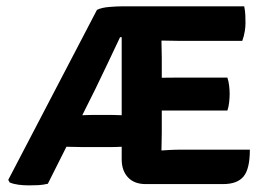

<svg xmlns="http://www.w3.org/2000/svg" viewBox="-20 -568 833 594"><path d="M234.5 -113Q226 -113 209.5 -113.5Q193 -114 185.5 -114L128 0.5Q113 4 99 4.8Q85 5.5 69 5.5Q52.5 5.5 37.2 3.5Q22 1.5 10 -3.5L5.5 -11.5L280 -537.5Q294 -544.5 318.2 -546.5Q342.5 -548.5 361.5 -548.5H735.5Q738.5 -534 739 -521Q739.5 -508 739.5 -496.5Q739.5 -485 737.2 -470.8Q735 -456.5 729.5 -441.5H538.5Q515.5 -441.5 479.5 -442.5Q479.5 -428.5 480 -416.2Q480.5 -404 480.5 -388.5V-327.5Q497 -327.5 513 -327.8Q529 -328 538.5 -328H683.5Q687.5 -316 689 -302Q690.5 -288 690.5 -278Q690.5 -266.5 689 -252Q687.5 -237.5 683.5 -226H538.5Q529 -226 513 -226Q497 -226 480.5 -226V-157.5Q480.5 -142 480 -129.8Q479.5 -117.5 479.5 -103V-102.5Q494.5 -103.5 508.2 -104.2Q522 -105 543 -105H753Q753 -45.5 733.5 -22Q714 1.5 670.5 1.5H430.5Q395.5 1.5 376 -19.2Q356.5 -40 356.5 -75V-114Q347 -113.5 336.5 -113.2Q326 -113 319.5 -113ZM274.5 -291.5 234.5 -211.5Q243.5 -212 254 -212.2Q264.5 -212.5 271.5 -212.5H318.5Q325 -212.5 336 -212.2Q347 -212 356.5 -211.5V-454L356 -453H351.5Q333.5 -414.5 311.8 -369.2Q290 -324 274.5 -291.5Z"/></svg>

Font: Signika SC SemiBold
Style: Regular
Weight: 600
Designer: Anna Giedryś
Foundry: Anna Giedryś
Version: Version 2.000; ttfautohint (v1.8.3) -l 8 -r 50 -G 200 -x 9 -